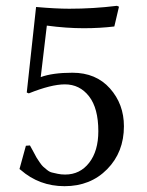

<svg xmlns="http://www.w3.org/2000/svg" viewBox="-20 -630 505 660"><path d="M202 10Q115 10 51 -46L47 -49L69 -129L83 -130Q86 -125 94.5 -109Q103 -93 105.5 -88.5Q108 -84 116 -72.5Q124 -61 128 -57.5Q132 -54 141 -46.5Q150 -39 158.5 -37Q167 -35 178.5 -32.5Q190 -30 204 -30Q255 -30 286.5 -70.5Q318 -111 318 -179Q318 -258 286 -299Q254 -340 203 -340Q156 -340 79 -309L72 -312L104 -606Q172 -600 218 -600Q301 -600 382 -610L389 -607L373 -539Q324 -533 268 -533Q208 -533 141 -542L120 -365Q161 -380 229 -380Q310 -380 358 -326Q406 -272 406 -196Q406 -107 348.5 -48.5Q291 10 202 10Z"/></svg>

Font: Libertinus Sans
Style: Regular
Weight: 400
Designer: Philipp H. Poll
Foundry: Khaled Hosny
Version: Version 6.1